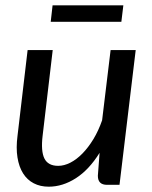

<svg xmlns="http://www.w3.org/2000/svg" viewBox="-20 -696 572 723"><path d="M40 0ZM178.5 -507.5 140.5 -185Q133.5 -127 147.2 -99.2Q161 -71.5 199 -71.5Q221.5 -71.5 245 -83.5Q268.5 -95.5 290.5 -118Q312.5 -140.5 331.8 -172.2Q351 -204 364.5 -243L396.5 -507.5H491L430 0H383Q348.5 0 348.5 -34L355 -120.5Q315.5 -57 265.8 -25Q216 7 163.5 7Q131.5 7 107 -5.8Q82.5 -18.5 67 -43Q51.5 -67.5 45.8 -103.2Q40 -139 46 -185L84 -507.5ZM178 -676H444.5L437 -614H171Z"/></svg>

Font: Lato Medium
Style: Italic
Weight: 500
Italic angle: -7°
Designer: Lukasz Dziedzic
Foundry: tyPoland Lukasz Dziedzic
Version: Version 2.006; 2014-01-15